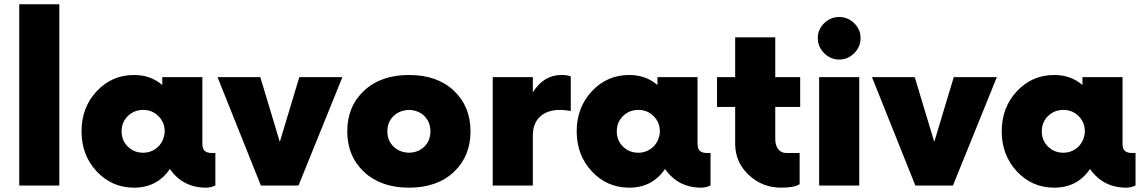

<svg xmlns="http://www.w3.org/2000/svg" viewBox="-20 -856 5281 886"><path d="M68.8 0V-836.2H253.8V0Z M956.2 -150H973.8V0Q951.2 10 931.2 10Q823.8 10 763.8 -76.2Q705 10 598.8 10Q496.2 10 426.2 -65Q356.2 -140 356.2 -250Q356.2 -360 426.2 -435Q496.2 -510 598.8 -510Q675 -510 728.8 -463.8V-500H913.8V-193.8Q913.8 -167.5 925.6 -158.8Q937.5 -150 956.2 -150ZM641.2 -151.2Q671.2 -151.2 695.6 -167.5Q720 -183.8 731.2 -210L736.2 -225Q740 -236.2 740 -250Q740 -291.2 711.2 -320Q682.5 -348.8 641.2 -348.8Q598.8 -348.8 570 -320.6Q541.2 -292.5 541.2 -250Q541.2 -207.5 570 -179.4Q598.8 -151.2 641.2 -151.2Z M1361.2 -500H1560L1357.5 0H1183.8L983.8 -500H1181.2L1271.2 -201.2Z M2074.4 -62.5Q1997.5 10 1867.5 10Q1737.5 10 1660 -62.5Q1582.5 -135 1582.5 -250Q1582.5 -365 1660 -437.5Q1737.5 -510 1867.5 -510Q1997.5 -510 2074.4 -437.5Q2151.2 -365 2151.2 -250Q2151.2 -135 2074.4 -62.5ZM1867.5 -151.2Q1911.2 -152.5 1938.8 -180Q1966.2 -207.5 1966.2 -250Q1966.2 -292.5 1938.8 -320Q1911.2 -347.5 1867.5 -348.8Q1823.8 -347.5 1795.6 -320Q1767.5 -292.5 1767.5 -250Q1767.5 -207.5 1795.6 -180Q1823.8 -152.5 1867.5 -151.2Z M2571.2 -510Q2595 -510 2613.8 -503.8V-343.8Q2588.8 -348.8 2563.8 -348.8Q2506.2 -348.8 2472.5 -318.1Q2438.8 -287.5 2438.8 -230V0H2253.8V-500H2438.8V-430Q2488.8 -510 2571.2 -510Z M3241.2 -150H3258.8V0Q3236.2 10 3216.2 10Q3108.8 10 3048.8 -76.2Q2990 10 2883.8 10Q2781.2 10 2711.2 -65Q2641.2 -140 2641.2 -250Q2641.2 -360 2711.2 -435Q2781.2 -510 2883.8 -510Q2960 -510 3013.8 -463.8V-500H3198.8V-193.8Q3198.8 -167.5 3210.6 -158.8Q3222.5 -150 3241.2 -150ZM2926.2 -151.2Q2956.2 -151.2 2980.6 -167.5Q3005 -183.8 3016.2 -210L3021.2 -225Q3025 -236.2 3025 -250Q3025 -291.2 2996.2 -320Q2967.5 -348.8 2926.2 -348.8Q2883.8 -348.8 2855 -320.6Q2826.2 -292.5 2826.2 -250Q2826.2 -207.5 2855 -179.4Q2883.8 -151.2 2926.2 -151.2Z M3672.5 -362.5H3557.5V-215Q3557.5 -185 3571.2 -167.5Q3585 -150 3608.8 -150H3670V-6.2Q3646.2 10 3585 10Q3497.5 10 3435 -48.8Q3372.5 -107.5 3372.5 -192.5V-362.5H3288.8V-500H3372.5V-683.8H3557.5V-500H3672.5Z M3921.9 -610.6Q3892.5 -581.2 3852.5 -581.2Q3812.5 -581.2 3783.1 -610.6Q3753.8 -640 3753.8 -680Q3753.8 -720 3783.1 -748.8Q3812.5 -777.5 3852.5 -777.5Q3892.5 -777.5 3921.9 -748.8Q3951.2 -720 3951.2 -680Q3951.2 -640 3921.9 -610.6ZM3760 0V-500H3945V0Z M4381.2 -500H4580L4377.5 0H4203.8L4003.8 -500H4201.2L4291.2 -201.2Z M5202.5 -150H5220V0Q5197.5 10 5177.5 10Q5070 10 5010 -76.2Q4951.2 10 4845 10Q4742.5 10 4672.5 -65Q4602.5 -140 4602.5 -250Q4602.5 -360 4672.5 -435Q4742.5 -510 4845 -510Q4921.2 -510 4975 -463.8V-500H5160V-193.8Q5160 -167.5 5171.9 -158.8Q5183.8 -150 5202.5 -150ZM4887.5 -151.2Q4917.5 -151.2 4941.9 -167.5Q4966.2 -183.8 4977.5 -210L4982.5 -225Q4986.2 -236.2 4986.2 -250Q4986.2 -291.2 4957.5 -320Q4928.8 -348.8 4887.5 -348.8Q4845 -348.8 4816.2 -320.6Q4787.5 -292.5 4787.5 -250Q4787.5 -207.5 4816.2 -179.4Q4845 -151.2 4887.5 -151.2Z"/></svg>

Font: Now Black
Style: Regular
Weight: 900
Designer: Alfredo Marco Pradil
Foundry: Alfredo Marco Pradil
Version: Version 1.002;PS 001.002;hotconv 1.0.88;makeotf.lib2.5.64775